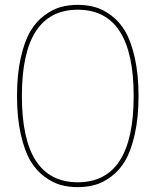

<svg xmlns="http://www.w3.org/2000/svg" viewBox="-20 -760 640 790"><path d="M70 -365Q70 -10 300 -10Q530 -10 530 -365Q530 -720 300 -720Q70 -720 70 -365ZM370 1Q337 10 300 10Q263 10 230 1Q197 -8 163 -33Q129 -58 105 -98.5Q81 -139 65.5 -207.5Q50 -276 50 -365Q50 -454 65.5 -522.5Q81 -591 105 -631.5Q129 -672 163 -697Q197 -722 230 -731Q263 -740 300 -740Q337 -740 370 -731Q403 -722 437 -697Q471 -672 495 -631.5Q519 -591 534.5 -522.5Q550 -454 550 -365Q550 -276 534.5 -207.5Q519 -139 495 -98.5Q471 -58 437 -33Q403 -8 370 1Z"/></svg>

Font: M PLUS 1p Thin
Style: Regular
Weight: 250
Version: Version 1.062